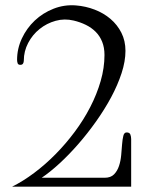

<svg xmlns="http://www.w3.org/2000/svg" viewBox="-20 -704 540 724"><path d="M474.6 0H25.4Q66.9 -20.5 108.6 -51.8Q150.4 -83 189.2 -122.3Q228 -161.6 261.7 -206.8Q295.4 -252 320.3 -300.3Q345.2 -348.6 359.6 -398.4Q374 -448.2 374 -496.6Q374 -524.9 365.2 -546.6Q356.4 -568.4 340.8 -584Q325.2 -599.6 304 -610.1Q282.7 -620.6 257.8 -626.5Q223.1 -634.8 189.7 -625.5Q156.2 -616.2 129.4 -594.7Q102.5 -573.2 86.2 -542Q69.8 -510.7 69.8 -475.6Q69.8 -469.2 66.9 -464.4Q64 -459.5 56.6 -459.5Q48.3 -459.5 46.4 -465.8Q44.4 -472.2 44.4 -478Q44.4 -520.5 62.5 -559.1Q80.6 -597.7 111.1 -626.5Q141.6 -655.3 181.9 -671.1Q222.2 -687 266.1 -683.6Q303.2 -680.7 336.9 -667.7Q370.6 -654.8 396.5 -632.8Q422.4 -610.8 437.7 -580.6Q453.1 -550.3 453.1 -512.2Q453.1 -473.1 438.5 -428.2Q423.8 -383.3 399.2 -337.4Q374.5 -291.5 342.3 -246.1Q310.1 -200.7 275.1 -160.6Q240.2 -120.6 204.3 -87.6Q168.5 -54.7 137.2 -33.7H374.5Q397.5 -33.7 409.9 -46.4Q422.4 -59.1 428.7 -78.1Q435.1 -97.2 437 -119.1Q439 -141.1 440.4 -160.2Q441.9 -179.2 445.1 -191.9Q448.2 -204.6 457.5 -204.6Q468.8 -204.6 471.7 -196.5Q474.6 -188.5 474.6 -179.7Z"/></svg>

Font: Atsinvsda
Style: Regular
Weight: 400
Designer: Al Webster
Foundry: Al Webster and Michael Everson
Version: Version 2.000